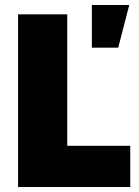

<svg xmlns="http://www.w3.org/2000/svg" viewBox="-20 -745 552 765"><path d="M52 0V-688H248V-164H499V0ZM346 -555V-725H495L451 -555Z"/></svg>

Font: Archivo Condensed Black
Style: Regular
Weight: 900
Width: 3
Designer: Hector Gatti
Foundry: Omnibus-Type
Version: Version 2.001